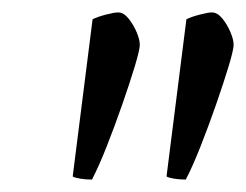

<svg xmlns="http://www.w3.org/2000/svg" viewBox="-20 -725 396 309"><path d="M128 -436Q118 -436 109 -437.5Q100 -439 97 -441L129 -694Q137 -698 150.5 -701.5Q164 -705 170 -705Q179 -705 187 -695Q195 -685 200 -673Q205 -661 205 -653Q205 -645 197 -618.5Q189 -592 177 -557.5Q165 -523 152 -490Q139 -457 128 -436ZM279 -436Q269 -436 260 -437.5Q251 -439 248 -441L280 -694Q288 -698 301.5 -701.5Q315 -705 321 -705Q330 -705 338 -695Q346 -685 351 -673Q356 -661 356 -653Q356 -645 348 -618.5Q340 -592 328 -557.5Q316 -523 303 -490Q290 -457 279 -436Z"/></svg>

Font: Texturina 12pt Light
Style: Italic
Weight: 300
Italic angle: -11°
Designer: Guillermo Torres Carreño
Foundry: Omnibus-Type
Version: Version 1.002